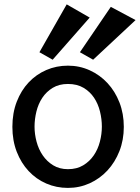

<svg xmlns="http://www.w3.org/2000/svg" viewBox="-20 -832 656 901"><path d="M561 -236.8Q561 -175.3 540.5 -123Q520 -70.8 484.4 -32.2Q448.7 6.3 400.9 28.1Q353 49.8 298.8 49.8Q244.6 49.8 197.3 29.3Q149.9 8.8 114.5 -29.1Q79.1 -66.9 58.6 -119.6Q38.1 -172.4 38.1 -236.8Q38.1 -301.8 58.6 -354.7Q79.1 -407.7 114.5 -445.3Q149.9 -482.9 197.3 -503.4Q244.6 -523.9 298.8 -523.9Q353 -523.9 400.9 -502.2Q448.7 -480.5 484.4 -442.1Q520 -403.8 540.5 -351.3Q561 -298.8 561 -236.8ZM458 -237.8Q458 -272.9 449.2 -308.8Q440.4 -344.7 421.4 -373.3Q402.3 -401.9 372.1 -419.9Q341.8 -438 298.8 -438Q257.3 -438 227.5 -419.9Q197.8 -401.9 178.7 -373.3Q159.7 -344.7 150.9 -308.8Q142.1 -272.9 142.1 -237.8Q142.1 -202.6 151.6 -167Q161.1 -131.3 180.7 -102.8Q200.2 -74.2 229.7 -56.2Q259.3 -38.1 298.8 -38.1Q340.3 -38.1 370.4 -56.2Q400.4 -74.2 419.9 -102.8Q439.5 -131.3 448.7 -167Q458 -202.6 458 -237.8ZM616.2 -737.8 417 -551.8 355 -586.9 500 -799.8ZM400.9 -749.5 227.1 -551.8 165 -586.9 293 -811.5Z"/></svg>

Font: McLaren
Style: Regular
Weight: 400
Designer: Astigmatic (AOETI)
Foundry: Astigmatic (AOETI)
Version: Version 1.000